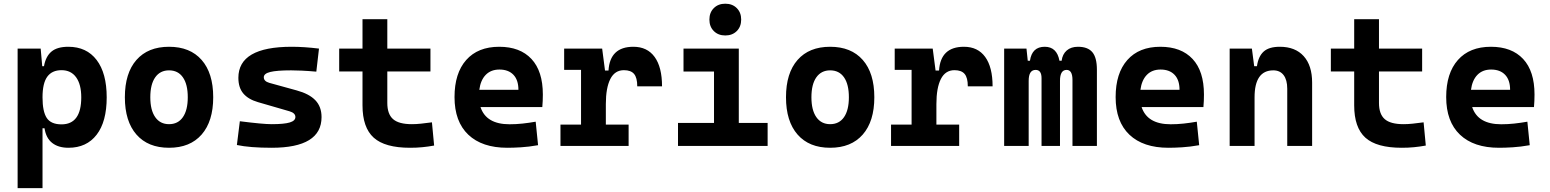

<svg xmlns="http://www.w3.org/2000/svg" viewBox="-20 -776 8243 1021"><path d="M73.7 224.6V-517.6H196.3L204.6 -423.8H213.9Q223.1 -476.1 253.7 -501.7Q284.2 -527.3 343.3 -527.3Q440.4 -527.3 493.9 -457Q547.4 -386.7 547.4 -258.3Q547.4 -128.9 493.9 -59.6Q440.4 9.8 344.2 9.8Q290 9.8 257.3 -16.1Q224.6 -42 216.8 -93.8H206.1V224.6ZM206.1 -258.3Q206.1 -183.1 228.5 -148.9Q251 -114.7 307.1 -114.7Q412.1 -114.7 412.1 -258.3Q412.1 -327.1 384.8 -365Q357.4 -402.8 307.1 -402.8Q256.8 -402.8 231.4 -368.2Q206.1 -333.5 206.1 -258.3Z M878.9 9.8Q767.1 9.8 705.6 -60.5Q644 -130.9 644 -258.8Q644 -387.2 705.6 -457.3Q767.1 -527.3 878.9 -527.3Q990.7 -527.3 1052.2 -457.3Q1113.8 -387.2 1113.8 -258.8Q1113.8 -130.9 1052.2 -60.5Q990.7 9.8 878.9 9.8ZM878.9 -115.7Q926.8 -115.7 952.6 -153.1Q978.5 -190.4 978.5 -258.8Q978.5 -327.6 952.6 -364.7Q926.8 -401.9 878.9 -401.9Q831.5 -401.9 805.4 -364.7Q779.3 -327.6 779.3 -258.8Q779.3 -190.4 805.4 -153.1Q831.5 -115.7 878.9 -115.7Z M1424.8 9.8Q1308.6 9.8 1239.7 -4.9L1255.4 -131.3Q1316.9 -123.5 1358.9 -119.6Q1400.9 -115.7 1424.8 -115.7Q1491.2 -115.7 1521 -124.8Q1550.8 -133.8 1550.8 -153.8Q1550.8 -174.8 1520 -184.1L1351.6 -232.9Q1299.8 -248 1273.7 -279.1Q1247.6 -310.1 1247.6 -362.3Q1247.6 -527.3 1531.2 -527.3Q1564.5 -527.3 1600.3 -524.9Q1636.2 -522.5 1676.3 -517.6L1662.1 -395Q1617.7 -398.9 1584.5 -400.4Q1551.3 -401.9 1528.3 -401.9Q1451.7 -401.9 1417.2 -393.3Q1382.8 -384.8 1382.8 -365.2Q1382.8 -343.8 1412.1 -335.4L1557.1 -295.4Q1624 -277.3 1657 -242.9Q1689.9 -208.5 1689.9 -153.3Q1689.9 9.8 1424.8 9.8Z M2160.6 9.8Q2026.9 9.8 1967.3 -43.9Q1907.7 -97.7 1907.7 -215.8V-396H1783.7V-517.6H1907.7V-673.8H2039.6V-517.6H2269V-396H2039.6V-228.5Q2039.6 -169.4 2070.1 -142.6Q2100.6 -115.7 2170.4 -115.7Q2192.9 -115.7 2218.5 -118.4Q2244.1 -121.1 2276.9 -125.5L2288.6 -2Q2256.3 3.9 2225.8 6.8Q2195.3 9.8 2160.6 9.8Z M2677.7 9.8Q2543.5 9.8 2470.2 -59.8Q2397 -129.4 2397 -259.8Q2397 -386.7 2459.2 -457Q2521.5 -527.3 2634.8 -527.3Q2745.6 -527.3 2806.2 -462.4Q2866.7 -397.5 2866.7 -273.4Q2866.7 -238.3 2863.8 -206.5H2535.2Q2565.4 -115.2 2689.5 -115.2Q2724.6 -115.2 2758.8 -118.9Q2793 -122.6 2828.6 -128.9L2841.3 -3.9Q2791.5 4.9 2750.5 7.3Q2709.5 9.8 2677.7 9.8ZM2528.8 -298.3H2736.8Q2736.8 -350.6 2710.2 -378.4Q2683.6 -406.2 2635.7 -406.2Q2590.8 -406.2 2563.2 -378.2Q2535.6 -350.1 2528.8 -298.3Z M3201.7 -222.7V-113.3H3322.8V0H2960.4V-113.3H3069.8V-404.3H2980V-517.6H3182.1L3197.3 -400.9H3215.8Q3223.6 -527.3 3348.1 -527.3Q3421.9 -527.3 3461.2 -473.1Q3500.5 -418.9 3500.5 -316.9H3368.7Q3368.7 -362.8 3351.8 -382.8Q3335 -402.8 3297.9 -402.8Q3249.5 -402.8 3225.6 -356Q3201.7 -309.1 3201.7 -222.7Z M3585.4 0V-122.1H3776.9V-395.5H3614.7V-517.6H3908.7V-122.1H4062V0ZM3836.9 -587.4Q3799.3 -587.4 3775.9 -610.8Q3752.4 -634.3 3752.4 -671.9Q3752.4 -709.5 3775.9 -732.9Q3799.3 -756.3 3836.9 -756.3Q3874.5 -756.3 3897.9 -732.9Q3921.4 -709.5 3921.4 -671.9Q3921.4 -634.3 3897.9 -610.8Q3874.5 -587.4 3836.9 -587.4Z M4394.5 9.8Q4282.7 9.8 4221.2 -60.5Q4159.7 -130.9 4159.7 -258.8Q4159.7 -387.2 4221.2 -457.3Q4282.7 -527.3 4394.5 -527.3Q4506.3 -527.3 4567.9 -457.3Q4629.4 -387.2 4629.4 -258.8Q4629.4 -130.9 4567.9 -60.5Q4506.3 9.8 4394.5 9.8ZM4394.5 -115.7Q4442.4 -115.7 4468.3 -153.1Q4494.1 -190.4 4494.1 -258.8Q4494.1 -327.6 4468.3 -364.7Q4442.4 -401.9 4394.5 -401.9Q4347.2 -401.9 4321 -364.7Q4294.9 -327.6 4294.9 -258.8Q4294.9 -190.4 4321 -153.1Q4347.2 -115.7 4394.5 -115.7Z M4959.5 -222.7V-113.3H5080.6V0H4718.3V-113.3H4827.6V-404.3H4737.8V-517.6H4939.9L4955.1 -400.9H4973.6Q4981.4 -527.3 5106 -527.3Q5179.7 -527.3 5219 -473.1Q5258.3 -418.9 5258.3 -316.9H5126.5Q5126.5 -362.8 5109.6 -382.8Q5092.8 -402.8 5055.7 -402.8Q5007.3 -402.8 4983.4 -356Q4959.5 -309.1 4959.5 -222.7Z M5683.1 0V-350.6Q5683.1 -404.3 5651.9 -404.3Q5616.7 -404.3 5616.7 -346.2V0H5518.6V-360.4Q5518.6 -404.3 5487.3 -404.3Q5450.2 -404.3 5450.2 -346.2V0H5319.8V-517.6H5438.5L5445.3 -453.1H5457Q5467.8 -527.3 5535.6 -527.3Q5600.1 -527.3 5613.8 -453.1H5625.5Q5629.9 -487.8 5652.6 -507.6Q5675.3 -527.3 5712.4 -527.3Q5764.6 -527.3 5788.8 -498.5Q5813 -469.7 5813 -405.3V0Z M6193.4 9.8Q6059.1 9.8 5985.8 -59.8Q5912.6 -129.4 5912.6 -259.8Q5912.6 -386.7 5974.9 -457Q6037.1 -527.3 6150.4 -527.3Q6261.2 -527.3 6321.8 -462.4Q6382.3 -397.5 6382.3 -273.4Q6382.3 -238.3 6379.4 -206.5H6050.8Q6081.1 -115.2 6205.1 -115.2Q6240.2 -115.2 6274.4 -118.9Q6308.6 -122.6 6344.2 -128.9L6356.9 -3.9Q6307.1 4.9 6266.1 7.3Q6225.1 9.8 6193.4 9.8ZM6044.4 -298.3H6252.4Q6252.4 -350.6 6225.8 -378.4Q6199.2 -406.2 6151.4 -406.2Q6106.4 -406.2 6078.9 -378.2Q6051.3 -350.1 6044.4 -298.3Z M6825.2 0V-304.2Q6825.2 -351.1 6805.9 -376.5Q6786.6 -401.9 6751 -401.9Q6651.4 -401.9 6651.4 -258.3V0H6519V-517.6H6637.2L6649.4 -423.8H6664.1Q6671.4 -476.1 6699.7 -501.7Q6728 -527.3 6785.6 -527.3Q6867.7 -527.3 6912.6 -477.5Q6957.5 -427.7 6957.5 -336.9V0Z M7434.1 9.8Q7300.3 9.8 7240.7 -43.9Q7181.2 -97.7 7181.2 -215.8V-396H7057.1V-517.6H7181.2V-673.8H7313V-517.6H7542.5V-396H7313V-228.5Q7313 -169.4 7343.5 -142.6Q7374 -115.7 7443.8 -115.7Q7466.3 -115.7 7491.9 -118.4Q7517.6 -121.1 7550.3 -125.5L7562 -2Q7529.8 3.9 7499.3 6.8Q7468.8 9.8 7434.1 9.8Z M7951.2 9.8Q7816.9 9.8 7743.7 -59.8Q7670.4 -129.4 7670.4 -259.8Q7670.4 -386.7 7732.7 -457Q7794.9 -527.3 7908.2 -527.3Q8019 -527.3 8079.6 -462.4Q8140.1 -397.5 8140.1 -273.4Q8140.1 -238.3 8137.2 -206.5H7808.6Q7838.9 -115.2 7962.9 -115.2Q7998 -115.2 8032.2 -118.9Q8066.4 -122.6 8102.1 -128.9L8114.7 -3.9Q8064.9 4.9 8023.9 7.3Q7982.9 9.8 7951.2 9.8ZM7802.2 -298.3H8010.3Q8010.3 -350.6 7983.6 -378.4Q7957 -406.2 7909.2 -406.2Q7864.3 -406.2 7836.7 -378.2Q7809.1 -350.1 7802.2 -298.3Z"/></svg>

Font: Cascadia Code NF
Style: Bold
Weight: 700
Monospace: yes
Designer: Aaron Bell
Foundry: Saja Typeworks
Version: Version 2404.023; ttfautohint (v1.8.4)